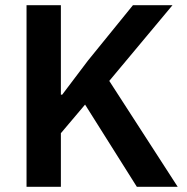

<svg xmlns="http://www.w3.org/2000/svg" viewBox="-20 -718 718 738"><path d="M307 -316 214 -206V0H82V-698H214V-354H219L318 -485L491 -698H643L400 -407L663 0H506Z"/></svg>

Font: Plexus Sans SemiBold
Style: Regular
Weight: 600
Version: Version 2.001;PS 002.001;hotconv 1.0.70;makeotf.lib2.5.58329